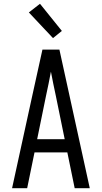

<svg xmlns="http://www.w3.org/2000/svg" viewBox="-20 -998 540 1018"><path d="M44 0 151 -490 205 -735H295L456 0H376L337 -190H163L124 0ZM177 -260H323L276 -490Q269 -522 262.5 -554Q256 -586 250 -618Q244 -586 237.5 -554Q231 -522 224 -490ZM261 -796 133 -932 192 -978 308 -834Z"/></svg>

Font: Iosevka Custom
Style: Regular
Weight: 400
Monospace: yes
Designer: Belleve Invis
Foundry: Belleve Invis
Version: Version 32.5.0; ttfautohint (v1.8.4)